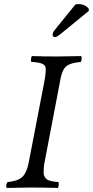

<svg xmlns="http://www.w3.org/2000/svg" viewBox="-20 -923 457 945"><path d="M279.8 -544.9 200.2 -128.9Q196.3 -109.4 195.3 -95Q194.3 -80.6 194.8 -70.1Q195.3 -59.6 200 -52.5Q204.6 -45.4 209.5 -41Q214.4 -36.6 224.6 -33.7Q234.9 -30.8 243.7 -29.5Q252.4 -28.3 268.1 -26.9Q270 -22.9 268.8 -12Q267.6 -1 265.1 2Q192.9 0 127.9 0Q97.2 0 13.2 2Q5.9 -8.3 17.1 -26.9Q67.9 -31.7 89.6 -52Q111.3 -72.3 121.1 -122.1L198.2 -521Q205.1 -555.7 205.1 -585Q205.1 -601.1 188.2 -608.9Q171.4 -616.7 133.8 -618.2Q130.9 -626.5 132.8 -635.5Q134.8 -644.5 137.2 -647Q203.6 -645 251 -645H263.2Q290 -645 379.9 -647Q382.8 -640.1 381.8 -630.6Q380.9 -621.1 377.9 -618.2Q326.2 -613.3 307.4 -597.9Q288.6 -582.5 279.8 -544.9ZM351.1 -900.9Q356.9 -902.8 366.2 -902.8Q398.4 -902.8 417 -879.9V-869.1L283.2 -759.8Q259.8 -740.2 251 -740.2Q246.1 -740.2 242.4 -743.4Q238.8 -746.6 238.8 -751Q238.8 -762.2 249 -774.9Z"/></svg>

Font: Common Serif
Style: Italic
Weight: 400
Italic angle: -12°
Designer: Philipp H. Poll, Khaled Hosny
Foundry: Stefan Peev, Context Ltd.
Version: Version 1.026